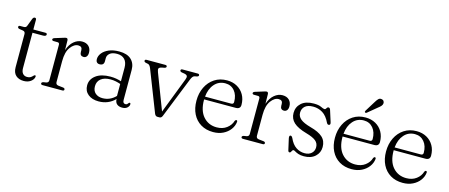

<svg xmlns="http://www.w3.org/2000/svg" viewBox="-45 -1160 3925 1680"><g transform="rotate(15 1918.0 -319.5)"><path d="M68 -417 33.5 -422.5Q18.5 -426 18.5 -437.5Q18.5 -449.5 33 -449.5H67Q87.5 -449.5 93.5 -468L119.5 -536.5Q126.5 -553 139 -553Q153 -553 153 -537V-449.5H261Q277.5 -449.5 277.5 -437.5Q277.5 -420 247.5 -420H153V-100Q153 -68 167.5 -51Q182 -34 207 -34Q226 -34 237.2 -40.8Q248.5 -47.5 255.5 -55.5Q262.5 -63.5 269.5 -66.5Q280.5 -67.5 278.5 -53.5Q275 -29.5 249.8 -11Q224.5 7.5 187 7.5Q142.5 7.5 115.5 -17Q88.5 -41.5 88.5 -91V-390.5Q88.5 -413 68 -417Z M466 -434.5 467.5 -347Q485.5 -401.5 520 -430Q554.5 -458.5 593.5 -458.5Q632 -458.5 654 -436.8Q676 -415 676 -379Q676 -356 665.8 -343.5Q655.5 -331 639.5 -331Q605.5 -331 605.5 -368V-382.5Q605.5 -417 569.5 -417Q532 -417 500 -373.8Q468 -330.5 468 -247V-57.5Q468 -34.5 491.5 -31.5L536 -26.5Q552 -24 552 -12.5Q552 0 535.5 0H357.5Q341 0 341 -12.5Q341 -22 355.5 -26.5L382.5 -31Q403.5 -35.5 403.5 -57V-377.5Q403.5 -396 388.5 -397L348 -397.5Q335 -399.5 335 -409Q335 -418.5 350 -424L422.5 -446.5Q444 -453.5 450.5 -453.5Q465 -453.5 466 -434.5Z M734 -100Q734 -155 781.5 -190.5Q829 -226 912.5 -226Q940 -226 964.8 -221.8Q989.5 -217.5 1010.5 -210.5V-332.5Q1010.5 -381.5 986 -407.5Q961.5 -433.5 917 -433.5Q873 -433.5 851.5 -415.2Q830 -397 830 -372.5V-343Q830 -305.5 791 -305.5Q774.5 -305.5 765.5 -315.5Q756.5 -325.5 756.5 -342.5Q756.5 -372 777.2 -398.5Q798 -425 836.8 -441.8Q875.5 -458.5 930 -458.5Q1002 -458.5 1038.8 -424Q1075.5 -389.5 1075.5 -330.5V-59.5Q1075.5 -27 1099.5 -27Q1109 -27 1114.5 -31.2Q1120 -35.5 1123.5 -41.5Q1128.5 -48.5 1133 -48.5Q1142 -48.5 1142 -37Q1142 -20.5 1125.8 -5.2Q1109.5 10 1080 10Q1049 10 1031.5 -5.5Q1014 -21 1014 -50.5Q954 10.5 866 10.5Q807 10.5 770.5 -19Q734 -48.5 734 -100ZM802 -110Q802 -69 827.2 -47.2Q852.5 -25.5 891.5 -25.5Q960.5 -25.5 1010.5 -77.5V-186Q990 -193 967.5 -197.8Q945 -202.5 919.5 -202.5Q864 -202.5 833 -177.8Q802 -153 802 -110Z M1417.5 7.5H1398.5Q1381.5 7.5 1372.5 -14L1228 -384Q1216 -415 1200 -418.5L1178.5 -423Q1163.5 -427.5 1163.5 -437Q1163.5 -449.5 1179.5 -449.5H1348Q1364 -449.5 1364 -437Q1364 -427.5 1348.5 -423L1326.5 -419Q1302 -413.5 1298.2 -403Q1294.5 -392.5 1303 -370.5L1426.5 -47.5L1552 -372.5Q1560 -393.5 1555.2 -404Q1550.5 -414.5 1528.5 -419L1504 -423Q1488.5 -427 1488.5 -437Q1488.5 -449.5 1505 -449.5H1641.5Q1657.5 -449.5 1657.5 -437Q1657.5 -427.5 1642 -423L1621.5 -419Q1612 -416.5 1604.5 -407.5Q1597 -398.5 1589 -378L1443 -12.5Q1435 7.5 1417.5 7.5Z M2083 -283.5Q2083 -245.5 2041 -245.5H1755Q1754.5 -244 1754.5 -242Q1754.5 -143.5 1801.5 -90.5Q1848.5 -37.5 1923 -37.5Q1976.5 -37.5 2013.2 -65.2Q2050 -93 2061.5 -133Q2067 -143.5 2074.5 -143.5Q2084.5 -143.5 2084 -130Q2080 -92 2056 -60Q2032 -28 1993 -8.8Q1954 10.5 1903.5 10.5Q1839 10.5 1791.5 -18Q1744 -46.5 1718.2 -98Q1692.5 -149.5 1692.5 -218Q1692.5 -286 1719 -340.5Q1745.5 -395 1793.8 -426.8Q1842 -458.5 1907 -458.5Q1958.5 -458.5 1998.2 -436.2Q2038 -414 2060.5 -374.5Q2083 -335 2083 -283.5ZM1898.5 -429.5Q1839.5 -429.5 1801.2 -386.2Q1763 -343 1756 -271H1992Q2014.5 -271 2014.5 -291.5Q2014.5 -353.5 1982.8 -391.5Q1951 -429.5 1898.5 -429.5Z M2281.5 -434.5 2283 -347Q2301 -401.5 2335.5 -430Q2370 -458.5 2409 -458.5Q2447.5 -458.5 2469.5 -436.8Q2491.5 -415 2491.5 -379Q2491.5 -356 2481.2 -343.5Q2471 -331 2455 -331Q2421 -331 2421 -368V-382.5Q2421 -417 2385 -417Q2347.5 -417 2315.5 -373.8Q2283.5 -330.5 2283.5 -247V-57.5Q2283.5 -34.5 2307 -31.5L2351.5 -26.5Q2367.5 -24 2367.5 -12.5Q2367.5 0 2351 0H2173Q2156.5 0 2156.5 -12.5Q2156.5 -22 2171 -26.5L2198 -31Q2219 -35.5 2219 -57V-377.5Q2219 -396 2204 -397L2163.5 -397.5Q2150.5 -399.5 2150.5 -409Q2150.5 -418.5 2165.5 -424L2238 -446.5Q2259.5 -453.5 2266 -453.5Q2280.5 -453.5 2281.5 -434.5Z M2724.5 -18Q2763.5 -18 2786.8 -39.2Q2810 -60.5 2810 -94Q2810 -129.5 2783.8 -151.5Q2757.5 -173.5 2695.5 -191Q2615.5 -213.5 2578.2 -247.5Q2541 -281.5 2541 -334Q2541 -388.5 2580.2 -423.8Q2619.5 -459 2692 -459Q2736.5 -459 2759.5 -447.5Q2782.5 -436 2793.5 -436Q2803 -436 2809 -447.8Q2815 -459.5 2825.5 -459.5Q2837 -459.5 2842.5 -443L2875 -340.5Q2882.5 -318 2869.5 -313.5Q2855.5 -308.5 2846.5 -325Q2819 -383.5 2780 -407.5Q2741 -431.5 2694 -431.5Q2644.5 -431.5 2620 -409.2Q2595.5 -387 2595.5 -351.5Q2595.5 -317 2623.8 -293.5Q2652 -270 2717 -252Q2792.5 -232 2828.5 -199Q2864.5 -166 2864.5 -111Q2864.5 -59 2827 -24.8Q2789.5 9.5 2725.5 9.5Q2694.5 9.5 2674.8 2.5Q2655 -4.5 2643.5 -11.8Q2632 -19 2625.5 -19Q2619.5 -19 2615.2 -12Q2611 -5 2607 2Q2603 9 2596.5 9Q2585 9 2582 -5L2559.5 -104Q2553.5 -131 2564.5 -134.5Q2577 -139 2587.5 -118.5Q2611 -65.5 2646.5 -41.8Q2682 -18 2724.5 -18Z M3337.5 -283.5Q3337.5 -245.5 3295.5 -245.5H3009.5Q3009 -244 3009 -242Q3009 -143.5 3056 -90.5Q3103 -37.5 3177.5 -37.5Q3231 -37.5 3267.8 -65.2Q3304.5 -93 3316 -133Q3321.5 -143.5 3329 -143.5Q3339 -143.5 3338.5 -130Q3334.5 -92 3310.5 -60Q3286.5 -28 3247.5 -8.8Q3208.5 10.5 3158 10.5Q3093.5 10.5 3046 -18Q2998.5 -46.5 2972.8 -98Q2947 -149.5 2947 -218Q2947 -286 2973.5 -340.5Q3000 -395 3048.2 -426.8Q3096.5 -458.5 3161.5 -458.5Q3213 -458.5 3252.8 -436.2Q3292.5 -414 3315 -374.5Q3337.5 -335 3337.5 -283.5ZM3153 -429.5Q3094 -429.5 3055.8 -386.2Q3017.5 -343 3010.5 -271H3246.5Q3269 -271 3269 -291.5Q3269 -353.5 3237.2 -391.5Q3205.5 -429.5 3153 -429.5ZM3200.5 -606.5Q3213 -628 3224.8 -640.2Q3236.5 -652.5 3253 -650Q3267 -648.5 3274 -638.5Q3281 -628.5 3279.5 -616.5Q3278 -603.5 3268 -592.5Q3258 -581.5 3243 -570.5L3158.5 -500.5Q3149.5 -495 3144 -500.5Q3138 -505.5 3144.5 -516Z M3800.5 -283.5Q3800.5 -245.5 3758.5 -245.5H3472.5Q3472 -244 3472 -242Q3472 -143.5 3519 -90.5Q3566 -37.5 3640.5 -37.5Q3694 -37.5 3730.8 -65.2Q3767.5 -93 3779 -133Q3784.5 -143.5 3792 -143.5Q3802 -143.5 3801.5 -130Q3797.5 -92 3773.5 -60Q3749.5 -28 3710.5 -8.8Q3671.5 10.5 3621 10.5Q3556.5 10.5 3509 -18Q3461.5 -46.5 3435.8 -98Q3410 -149.5 3410 -218Q3410 -286 3436.5 -340.5Q3463 -395 3511.2 -426.8Q3559.5 -458.5 3624.5 -458.5Q3676 -458.5 3715.8 -436.2Q3755.5 -414 3778 -374.5Q3800.5 -335 3800.5 -283.5ZM3616 -429.5Q3557 -429.5 3518.8 -386.2Q3480.5 -343 3473.5 -271H3709.5Q3732 -271 3732 -291.5Q3732 -353.5 3700.2 -391.5Q3668.5 -429.5 3616 -429.5Z"/></g></svg>

Font: Fraunces 72pt Soft Light
Style: Regular
Weight: 300
Version: Version 1.000;[b76b70a41]